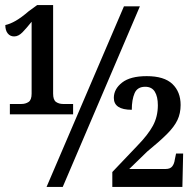

<svg xmlns="http://www.w3.org/2000/svg" viewBox="-20 -739 765 759"><path d="M19 -287V-328H65Q81 -328 93 -336Q105 -344 105 -369V-653Q85 -628 69 -611.5Q53 -595 36 -595Q20 -595 10.5 -607Q1 -619 1 -640Q20 -644 42.5 -657Q65 -670 94 -695L127 -719H190V-369Q190 -344 201.5 -336Q213 -328 229 -328H269V-287ZM164 0 470 -714H533L228 0ZM424 0V-59L523 -163Q565 -206 584.5 -242Q604 -278 604 -323Q604 -357 592 -376.5Q580 -396 554 -396Q523 -396 512 -370.5Q501 -345 501 -305Q430 -305 430 -352Q430 -387 462.5 -412.5Q495 -438 560 -438Q629 -438 661.5 -407Q694 -376 694 -324Q694 -291 681.5 -264.5Q669 -238 640 -209Q611 -180 562 -140L491 -71H635Q653 -71 661 -81.5Q669 -92 671 -108L676 -132H704L701 0Z"/></svg>

Font: Noto Serif Condensed SemiBold
Style: Regular
Weight: 600
Width: 3
Designer: Monotype Design Team
Foundry: Monotype Imaging Inc.
Version: Version 2.013